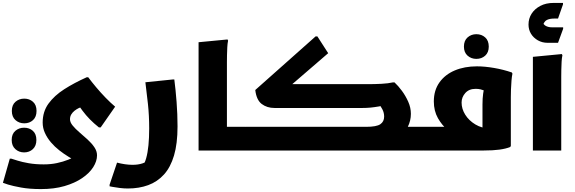

<svg xmlns="http://www.w3.org/2000/svg" viewBox="-60 -1030 3936 1314"><path d="M220 264Q142 264 84.5 253.5Q27 243 -5 233Q-37 223 -40 221L7 56H18Q31 60 61 69.5Q91 79 136.5 87Q182 95 239 95Q288 95 330 86Q372 77 407 63Q442 49 467 35L473 78Q444 64 411 44Q378 24 346 -1Q314 -26 288.5 -56Q263 -86 247.5 -120Q232 -154 232 -191Q232 -266 272 -321Q312 -376 380 -419.5Q448 -463 533 -501H544Q567 -470 598 -433Q629 -396 663 -361Q697 -326 728 -300L629 -158H617Q582 -186 555 -213.5Q528 -241 504.5 -272.5Q481 -304 455 -343L527 -298Q520 -301 506.5 -299Q493 -297 478.5 -290Q464 -283 450 -272Q436 -261 427.5 -246.5Q419 -232 419 -214Q419 -193 437.5 -170.5Q456 -148 483.5 -124.5Q511 -101 539 -75.5Q567 -50 585.5 -23Q604 4 604 33Q604 73 578 114Q552 155 502 189Q452 223 381.5 243.5Q311 264 220 264ZM106 -186Q71 -186 46 -208Q21 -230 21 -271Q21 -312 46 -333.5Q71 -355 106 -355Q141 -355 165.5 -333.5Q190 -312 190 -271Q190 -230 166 -208Q142 -186 106 -186ZM105 13Q70 13 45 -9.5Q20 -32 20 -72Q20 -113 45 -134.5Q70 -156 105 -156Q141 -156 165 -134.5Q189 -113 189 -72Q189 -32 165 -9.5Q141 13 105 13Z M741 83Q768 90 795 94Q822 98 847 98Q886 98 915.5 88Q945 78 956 69L912 113Q930 90 940.5 52.5Q951 15 956 -36.5Q961 -88 961 -151Q961 -239 952.5 -318Q944 -397 935 -467L1121 -486H1133Q1142 -417 1148.5 -332.5Q1155 -248 1155 -165Q1155 -47 1131 34Q1107 115 1062 164.5Q1017 214 954.5 237Q892 260 815 260Q789 260 760 256.5Q731 253 710.5 249Q690 245 690 245V234Z M1458 0V-162H1619V-20L1599 0ZM1299 -741 1497 -760 1501 -752Q1497 -734 1495.5 -707Q1494 -680 1493.5 -652Q1493 -624 1493 -604V0H1299Z M2445 0 2536 -162H2857L2856 -20L2836 0ZM1599 0 1600 -142 1620 -162H2445Q2517 -162 2543 -180Q2569 -198 2569 -232Q2569 -259 2556.5 -282.5Q2544 -306 2532 -320L2610 -317Q2565 -307 2533 -301.5Q2501 -296 2474.5 -293.5Q2448 -291 2419 -291H1819Q1767 -291 1731 -318.5Q1695 -346 1687 -414L2100 -781H2112L2186 -666L1881 -403L1854 -454H2456Q2505 -454 2551.5 -456.5Q2598 -459 2628 -466H2640Q2665 -443 2690.5 -408.5Q2716 -374 2734 -333.5Q2752 -293 2752 -251Q2752 -204 2730.5 -161Q2709 -118 2655 -84L2621 -21Q2593 -12 2557 -6Q2521 0 2476 0Z M2857 -162H3048L3006 -138Q2965 -172 2937 -221.5Q2909 -271 2909 -336Q2909 -412 2947.5 -466Q2986 -520 3052.5 -548Q3119 -576 3204 -576Q3257 -576 3321 -565Q3385 -554 3443 -534L3447 -526Q3443 -508 3440.5 -478Q3438 -448 3437 -417Q3436 -386 3436 -366V-32L3432 -24Q3402 -12 3358 -6Q3314 0 3251 0H2837V-142ZM3099 -328Q3099 -285 3124 -245Q3149 -205 3193 -178.5Q3237 -152 3293 -150L3242 -90V-315Q3242 -358 3246.5 -388.5Q3251 -419 3257 -445L3273 -404Q3266 -406 3254.5 -410.5Q3243 -415 3228.5 -418.5Q3214 -422 3195 -422Q3150 -422 3124.5 -393.5Q3099 -365 3099 -328ZM3200 -627Q3165 -627 3140 -649Q3115 -671 3115 -711Q3115 -752 3140 -774Q3165 -796 3200 -796Q3236 -796 3260.5 -774Q3285 -752 3285 -711Q3285 -671 3260.5 -649Q3236 -627 3200 -627Z M3587 -641 3785 -660 3789 -652Q3785 -634 3783.5 -607Q3782 -580 3781.5 -552Q3781 -524 3781 -504V0H3587ZM3557 -862Q3557 -903 3578 -936Q3599 -969 3637.5 -989.5Q3676 -1010 3729 -1010H3793V-1000L3759 -903H3732Q3703 -903 3683 -893.5Q3663 -884 3653 -849L3650 -885Q3659 -861 3676.5 -852Q3694 -843 3718 -843H3794V-833L3759 -737H3688Q3651 -737 3621 -754Q3591 -771 3574 -799Q3557 -827 3557 -862Z"/></svg>

Font: Kufam ExtraBold
Style: Italic
Weight: 800
Italic angle: -11°
Designer: Artur Schmal
Foundry: Original Type
Version: Version 1.301; ttfautohint (v1.8.3)